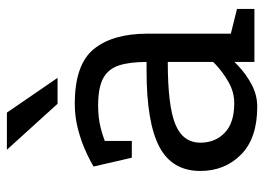

<svg xmlns="http://www.w3.org/2000/svg" viewBox="-122 -618 748 543"><g transform="rotate(-90 251.5 -346.0)"><path d="M221.7 8Q132.2 8 86.1 -38Q40 -84 40 -153Q40 -233 108.7 -269Q177.3 -305 323.3 -305H348.3V-245Q224 -245 172 -223.6Q120 -202.2 120 -153Q120 -110.8 148 -83.9Q176 -57 231.7 -57ZM82 -403 52.5 -455Q52.5 -455 66.9 -463Q81.3 -471 106 -481.5Q130.7 -492 162.7 -500Q194.7 -508 230 -508L225 -442Q189.8 -442 161 -434.5Q132.2 -427 111.6 -417.5Q91 -408 82 -403ZM428.3 -245 348.3 -305Q348.3 -353 338.4 -383.2Q328.5 -413.5 302 -427.8Q275.5 -442 225 -442L230 -508Q340.7 -508 384.5 -454.5Q428.3 -401 428.3 -302ZM390 -163.3 416.7 -146.7Q416.7 -146.7 407.2 -131Q397.7 -115.3 379.9 -92.3Q362.2 -69.3 337.9 -46.3Q313.7 -23.3 284.2 -7.7Q254.7 8 221.7 8L231.7 -57Q263 -57 291.1 -73Q319.2 -89 341.8 -110.2Q364.3 -131.3 377.2 -147.3Q390 -163.3 390 -163.3ZM428.3 -45 348.3 -60V-305L428.3 -245ZM348.3 -60 428.3 -140V0H348.3ZM418.3 0 411.7 -70.8 498.3 -49.2V0ZM125 -346.7H77.5L52.5 -455H125ZM100 -700H205L303.3 -556.7H230Z"/></g></svg>

Font: Epunda Slab Light
Style: Regular
Weight: 300
Designer: Simon Atzbach
Foundry: typofactur
Version: Version 1.102